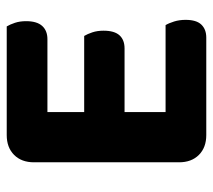

<svg xmlns="http://www.w3.org/2000/svg" viewBox="-52 -594 648 585"><g transform="rotate(-90 272.5 -302.0)"><path d="M153 2Q115 2 92.5 -20.5Q70 -43 70 -81V-523Q70 -561 92.5 -583.5Q115 -606 153 -606H484Q490 -596 495 -581Q500 -566 500 -547Q500 -514 485.5 -498Q471 -482 445 -482H223V-370H455Q461 -360 466 -345Q471 -330 471 -311Q471 -278 457 -262.5Q443 -247 417 -247H223V-122H488Q494 -112 499 -96Q504 -80 504 -61Q504 -28 489.5 -13Q475 2 450 2H153Z"/></g></svg>

Font: Baloo Paaji 2
Style: Bold
Weight: 700
Designer: Shuchita Grover, Noopur Datye and Ek Type
Foundry: Ek Type
Version: Version 1.640;hotconv 1.0.111;makeotfexe 2.5.65597; ttfautoh